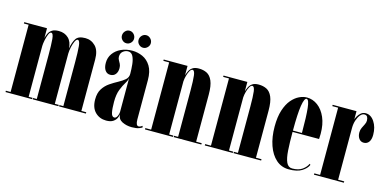

<svg xmlns="http://www.w3.org/2000/svg" viewBox="-66 -1019 2801 1389"><g transform="rotate(15 1334.5 -325.0)"><path d="M13 0V-10H48.5V-513.5H13V-523.5H183.5V-450.5Q188 -469 196.5 -486.5Q205 -504 222.5 -515.2Q240 -526.5 272 -526.5Q316.5 -526.5 344.8 -499.2Q373 -472 374.5 -423.5Q383 -471.5 400.8 -499Q418.5 -526.5 470.5 -526.5Q515 -526.5 546.8 -494.5Q578.5 -462.5 578.5 -395V-10H615V0H414V-10H443.5V-340Q443.5 -416 439.5 -458.2Q435.5 -500.5 420 -500.5Q410 -500.5 401 -482Q392 -463.5 386 -437Q380 -410.5 379.5 -387V-10H409V0H217V-10H244.5V-340Q244.5 -416 240.8 -458.2Q237 -500.5 221 -500.5Q211 -500.5 202.8 -480.8Q194.5 -461 189.2 -435.2Q184 -409.5 183.5 -391.5V-10H212.5V0Z M769 11Q719 11 686 -22Q653 -55 653 -117Q653 -165.5 673 -196.5Q693 -227.5 722.5 -247.5Q752 -267.5 781.5 -283.2Q811 -299 830.8 -316.2Q850.5 -333.5 850.5 -360Q850.5 -396.5 846.8 -431.8Q843 -467 831 -490.5Q819 -514 794 -514Q774 -514 756.5 -500.2Q739 -486.5 739 -460Q739 -446.5 745.5 -435.2Q752 -424 758.5 -411.2Q765 -398.5 765 -380Q765 -351.5 751 -334Q737 -316.5 711.5 -316.5Q687 -316.5 673 -336.8Q659 -357 659 -392.5Q659 -431.5 680.5 -461.8Q702 -492 739.2 -509.2Q776.5 -526.5 823 -526.5Q863 -526.5 900.2 -509.8Q937.5 -493 961.5 -454.2Q985.5 -415.5 985.5 -349V-55.5Q985.5 -9 1007.5 -9Q1014 -9 1021.5 -12.8Q1029 -16.5 1032.5 -20.5L1038 -11.5Q1033.5 -5 1013.8 2.2Q994 9.5 960 9.5Q920.5 9.5 888.2 -6.5Q856 -22.5 855 -59Q853.5 -45.5 845.8 -29.2Q838 -13 819.8 -1Q801.5 11 769 11ZM820.5 -25.5Q833.5 -25.5 842 -42.8Q850.5 -60 850.5 -75V-331Q849 -312.5 833.8 -288.2Q818.5 -264 804 -227.5Q789.5 -191 789.5 -135Q789.5 -83.5 795.8 -54.5Q802 -25.5 820.5 -25.5ZM891 -567Q872 -567 858.5 -580.8Q845 -594.5 845 -613Q845 -632.5 858.5 -646.8Q872 -661 891 -661Q909 -661 923 -646.8Q937 -632.5 937 -613Q937 -594.5 923 -580.8Q909 -567 891 -567ZM765.5 -567Q747 -567 733.8 -580.8Q720.5 -594.5 720.5 -613Q720.5 -632.5 733.8 -646.8Q747 -661 765.5 -661Q784.5 -661 798 -646.8Q811.5 -632.5 811.5 -613Q811.5 -594.5 798 -580.8Q784.5 -567 765.5 -567Z M1057.5 0V-10H1101V-513.5H1057.5V-523.5H1236V-453.5Q1241 -469.5 1249.2 -486.5Q1257.5 -503.5 1274.2 -515Q1291 -526.5 1321 -526.5Q1354.5 -526.5 1380.8 -513.5Q1407 -500.5 1422.5 -465Q1438 -429.5 1438 -362V-10H1479.5V0H1272.5V-10H1303V-357.5Q1303 -432 1298.5 -468.8Q1294 -505.5 1278.5 -505.5Q1268.5 -505.5 1259.2 -490Q1250 -474.5 1243.8 -451.8Q1237.5 -429 1236 -408V-10H1267V0Z M1505.5 0V-10H1549V-513.5H1505.5V-523.5H1684V-453.5Q1689 -469.5 1697.2 -486.5Q1705.5 -503.5 1722.2 -515Q1739 -526.5 1769 -526.5Q1802.5 -526.5 1828.8 -513.5Q1855 -500.5 1870.5 -465Q1886 -429.5 1886 -362V-10H1927.5V0H1720.5V-10H1751V-357.5Q1751 -432 1746.5 -468.8Q1742 -505.5 1726.5 -505.5Q1716.5 -505.5 1707.2 -490Q1698 -474.5 1691.8 -451.8Q1685.5 -429 1684 -408V-10H1715V0Z M2136.5 10Q2081 10 2041 -25.5Q2001 -61 1979.5 -122.8Q1958 -184.5 1958 -263.5Q1958 -336 1974.5 -386.5Q1991 -437 2017.2 -467.8Q2043.5 -498.5 2073.2 -512.5Q2103 -526.5 2130 -526.5Q2174.5 -526.5 2211.8 -498.8Q2249 -471 2271.2 -420Q2293.5 -369 2293.5 -298Q2293.5 -278.5 2292 -259H2093.5Q2093.5 -178 2097.2 -120.5Q2101 -63 2115 -32.8Q2129 -2.5 2159 -2.5Q2206.5 -2.5 2234.5 -23Q2262.5 -43.5 2272.5 -68L2280 -62Q2268 -33.5 2233.5 -11.8Q2199 10 2136.5 10ZM2130 -516.5Q2113 -516.5 2103.2 -456.8Q2093.5 -397 2093.5 -269H2161Q2161 -394 2154.2 -455.2Q2147.5 -516.5 2130 -516.5Z M2323 0V-10H2366.5V-513.5H2323V-523.5H2501.5V-462Q2503.5 -471 2512.2 -486.5Q2521 -502 2535.5 -514.2Q2550 -526.5 2570 -526.5Q2609.5 -526.5 2636 -486.5Q2662.5 -446.5 2662.5 -389Q2662.5 -354 2648.5 -335.2Q2634.5 -316.5 2610.5 -316.5Q2587.5 -316.5 2574.2 -334.8Q2561 -353 2561 -381Q2561 -399.5 2568.8 -416Q2576.5 -432.5 2584.2 -447.2Q2592 -462 2592 -476Q2592 -494 2585.5 -504.8Q2579 -515.5 2563.5 -515.5Q2547 -515.5 2533 -498.5Q2519 -481.5 2510.2 -454.8Q2501.5 -428 2501.5 -397.5V-10H2547V0Z"/></g></svg>

Font: Imbue 100pt ExtraBold
Style: Regular
Weight: 800
Designer: Tyler Finck
Foundry: Etcetera Type Company
Version: Version 1.102; ttfautohint (v1.8.3)